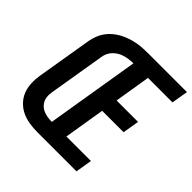

<svg xmlns="http://www.w3.org/2000/svg" viewBox="-190 -894 1052 1052"><g transform="rotate(45 336.5 -367.5)"><path d="M249 0 370 -735H673L657 -639H467L433 -430H599L583 -334H417L378 -96H568L552 0ZM249 0Q217 0 186 -5Q155 -10 128.5 -22.5Q102 -35 81 -56.5Q60 -78 49 -105.5Q38 -133 36.5 -164.5Q35 -196 40 -228L94 -552Q98 -574 106 -595.5Q114 -617 127.5 -636Q141 -655 159 -670.5Q177 -686 197.5 -697Q218 -708 239.5 -715.5Q261 -723 283 -727.5Q305 -732 326.5 -733.5Q348 -735 370 -735L354 -639Q338 -639 322.5 -637Q307 -635 290.5 -630.5Q274 -626 259.5 -617.5Q245 -609 232.5 -596Q220 -583 213.5 -568Q207 -553 205 -537L151 -212Q148 -195 149 -178.5Q150 -162 156.5 -148Q163 -134 174.5 -123.5Q186 -113 200.5 -107Q215 -101 231.5 -98.5Q248 -96 265 -96Z"/></g></svg>

Font: Iosevka Custom
Style: Bold Italic
Weight: 700
Italic angle: -9°
Designer: Belleve Invis
Foundry: Belleve Invis
Version: Version 30.3.1; ttfautohint (v1.8.3)